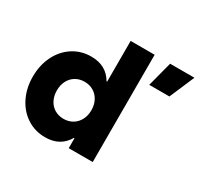

<svg xmlns="http://www.w3.org/2000/svg" viewBox="-152 -894 1137 1096"><g transform="rotate(30 416.5 -346.5)"><path d="M413.1 0V-65.4H409.2Q363.3 13.7 264.6 13.7Q197.3 13.7 144 -21Q90.8 -55.7 61 -116.2Q31.2 -176.8 31.2 -252Q31.2 -327.1 61 -387.7Q90.8 -448.2 144 -482.9Q197.3 -517.6 264.6 -517.6Q363.3 -517.6 409.2 -438.5H413.1V-707H571.3V0ZM417 -252Q417 -287.6 402.3 -315.4Q387.7 -343.3 361.8 -358.6Q335.9 -374 302.7 -374Q270 -374 244.1 -358.6Q218.3 -343.3 203.9 -315.4Q189.5 -287.6 189.5 -252Q189.5 -216.3 203.9 -188.5Q218.3 -160.6 244.1 -145.3Q270 -129.9 302.7 -129.9Q335.9 -129.9 361.8 -145.3Q387.7 -160.6 402.3 -188.5Q417 -216.3 417 -252ZM630.4 -543 673.3 -707H833.5L763.2 -543Z"/></g></svg>

Font: Wanted Sans ExtraBold
Style: Regular
Weight: 800
Designer: Original Design by Kil Hyung-jin and Kang Hanbin, Wanted Lab, Inc; Hangeul from Source Han Sans by Jang Soo-young and Ka
Foundry: Wanted Lab, Inc.
Version: Version 1.003